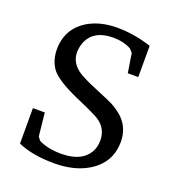

<svg xmlns="http://www.w3.org/2000/svg" viewBox="-128 -783 811 895"><g transform="rotate(20 278.0 -335.5)"><path d="M60 -20V-196H119L131 -81L144 -64Q189 -41 256 -41Q360 -41 395 -108Q407 -132 407 -161Q407 -220 358 -253Q335 -268 240 -309Q135 -355 102 -395Q72 -434 71 -491Q71 -595 159 -648Q219 -683 302 -683Q386 -683 472 -655V-500H420L405 -595L390 -612Q352 -633 300 -633Q207 -633 176 -567Q165 -542 164 -512Q164 -457 217 -423Q244 -406 304 -381Q386 -347 400 -339Q432 -321 455 -299Q499 -254 499 -189Q499 -83 406 -28Q339 12 240 12Q133 12 60 -20Z"/></g></svg>

Font: Khartiya
Style: Regular
Weight: 500
Version: Version 1.0.1